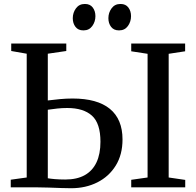

<svg xmlns="http://www.w3.org/2000/svg" viewBox="-20 -968 1012 992"><path d="M347.5 4.5Q327.5 4.5 296.8 3.5Q266 2.5 233.5 1.2Q201 0 174.5 0H35.5V-39.5L118 -51V-690.5L38 -704.5V-743H322.5V-704.5L227 -690.5V-449Q258 -453 290.5 -456Q323 -459 355 -459Q482.5 -459 547.8 -405.5Q613 -352 613 -247.5Q613 -169 578 -112.5Q543 -56 483 -25.8Q423 4.5 347.5 4.5ZM317.5 -40.5Q377.5 -40.5 417.8 -63Q458 -85.5 478.5 -129Q499 -172.5 499 -235.5Q499 -331 455 -370.5Q411 -410 327.5 -410Q300.5 -410 275.5 -407.2Q250.5 -404.5 227 -401V-47Q240.5 -44.5 264.2 -42.5Q288 -40.5 317.5 -40.5ZM742.5 -51V-690L658 -703V-743H936.5V-703L851.5 -690V-51L937 -38.5V0H658V-39ZM410.5 -811Q384 -811 370 -829.2Q356 -847.5 356 -874Q356 -902.5 372.5 -925Q389 -947.5 418 -947.5H419Q445.5 -947.5 459.2 -929.2Q473 -911 473 -884.5Q473 -856 456.8 -833.5Q440.5 -811 411.5 -811ZM594.5 -811Q568 -811 554 -829.2Q540 -847.5 540 -874Q540 -902.5 556.5 -925Q573 -947.5 602 -947.5H603Q629.5 -947.5 643.2 -929.2Q657 -911 657 -884.5Q657 -856 640.8 -833.5Q624.5 -811 595.5 -811Z"/></svg>

Font: Merriweather 60pt
Style: Regular
Weight: 400
Version: Version 2.100